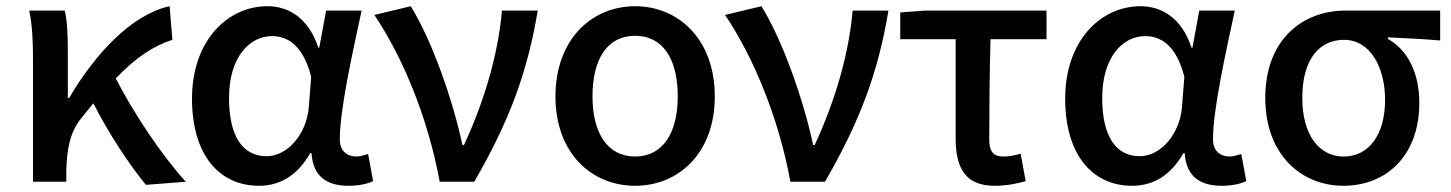

<svg xmlns="http://www.w3.org/2000/svg" viewBox="-20 -584 4662 617"><path d="M449 10 577 0C497 -88 408 -223 352 -332C417 -400 474 -437 534 -456L525 -564C403 -537 287 -413 202 -269H198V-419C198 -470 196 -519 188 -550H74C85 -498 86 -438 86 -394V0H193V-30C194 -106 206 -162 242 -205C255 -222 268 -237 280 -252C331 -152 396 -54 449 10Z M812 13C882 13 937 -22 977 -92H981C986 -16 1031 13 1100 13C1136 13 1162 6 1179 -2L1163 -89C1147 -84 1135 -81 1126 -81C1095 -81 1072 -99 1072 -136C1072 -232 1112 -410 1142 -550H1028L1006 -431H1003C971 -527 907 -564 839 -564C712 -564 597 -454 597 -267C597 -87 684 13 812 13ZM837 -82C761 -82 716 -144 716 -269C716 -403 784 -468 854 -468C903 -468 954 -440 980 -337L972 -236C964 -153 904 -82 837 -82Z M1393 0H1504C1619 -198 1676 -357 1708 -550H1593C1581 -409 1535 -255 1471 -118H1466C1437 -256 1370 -451 1300 -564L1183 -536C1276 -398 1356 -202 1393 0Z M2021 13C2160 13 2277 -91 2277 -274C2277 -458 2160 -564 2021 -564C1882 -564 1765 -458 1765 -274C1765 -91 1882 13 2021 13ZM2021 -81C1932 -81 1884 -157 1884 -274C1884 -395 1932 -469 2021 -469C2110 -469 2158 -395 2158 -274C2158 -157 2110 -81 2021 -81Z M2520 0H2631C2746 -198 2803 -357 2835 -550H2720C2708 -409 2662 -255 2598 -118H2593C2564 -256 2497 -451 2427 -564L2310 -536C2403 -398 2483 -202 2520 0Z M3176 13C3215 13 3249 6 3276 -2L3260 -90C3240 -84 3221 -81 3204 -81C3175 -81 3159 -95 3159 -134C3159 -230 3160 -341 3163 -458H3343V-550H2953L2873 -544V-458H3051V-140C3051 -43 3083 13 3176 13Z M3618 13C3688 13 3743 -22 3783 -92H3787C3792 -16 3837 13 3906 13C3942 13 3968 6 3985 -2L3969 -89C3953 -84 3941 -81 3932 -81C3901 -81 3878 -99 3878 -136C3878 -232 3918 -410 3948 -550H3834L3812 -431H3809C3777 -527 3713 -564 3645 -564C3518 -564 3403 -454 3403 -267C3403 -87 3490 13 3618 13ZM3643 -82C3567 -82 3522 -144 3522 -269C3522 -403 3590 -468 3660 -468C3709 -468 3760 -440 3786 -337L3778 -236C3770 -153 3710 -82 3643 -82Z M4297 13C4436 13 4541 -85 4541 -253C4541 -350 4504 -423 4440 -459V-464C4500 -461 4547 -459 4608 -454V-550H4303C4170 -550 4046 -461 4046 -269C4046 -88 4161 13 4297 13ZM4298 -81C4218 -81 4165 -152 4165 -269C4165 -397 4222 -456 4299 -456C4384 -456 4431 -367 4431 -263C4431 -150 4378 -81 4298 -81Z"/></svg>

Font: Spoqa Han Sans Neo Medium
Style: Regular
Weight: 500
Designer: [Spoqa Han Sans Neo] Dong-huui Kim ___ Younghwa Kang ___ Yujin Lee ___ [Noto Sans] Ryoko NISHIZUKA ____ (kana & ideograp
Foundry: Spoqa (http://www.spoqa-han-sans.com)
Version: Version 1.100;hotconv 1.0.109;makeotfexe 2.5.65596